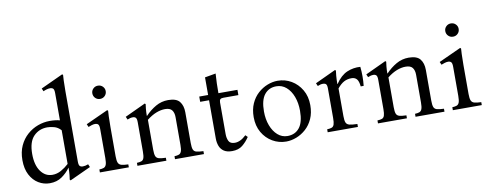

<svg xmlns="http://www.w3.org/2000/svg" viewBox="-66 -1120 3733 1470"><g transform="rotate(-10 1800.5 -384.5)"><path d="M536 -77 546 -54 383 21 377 15Q379 6 381.5 -20.5Q384 -47 384 -77H383Q357 -40 317.5 -12.5Q278 15 223 15Q176 15 135.5 -9.5Q95 -34 70.5 -81Q46 -128 46 -195Q46 -259 68.5 -307.5Q91 -356 128.5 -389Q166 -422 211.5 -438.5Q257 -455 303 -455Q349 -455 382 -446V-657Q382 -685 373.5 -693Q365 -701 351 -701Q338 -701 323.5 -697Q309 -693 297 -687L287 -710L460 -790L466 -784Q465 -776 463.5 -741Q462 -706 462 -658V-112Q462 -84 470.5 -76Q479 -68 493 -68Q514 -68 536 -77ZM254 -45Q289 -45 321.5 -63Q354 -81 382 -107V-369Q358 -395 328.5 -402.5Q299 -410 277 -410Q213 -410 170.5 -366.5Q128 -323 128 -229Q128 -143 163 -94Q198 -45 254 -45Z M754 -101Q754 -66 761 -50Q768 -34 786.5 -29Q805 -24 839 -23V0H614V-23Q636 -24 649 -29Q662 -34 668 -50Q674 -66 674 -101V-327Q674 -355 665.5 -363.5Q657 -372 643 -372Q630 -372 615.5 -367.5Q601 -363 589 -358L579 -381L752 -460L758 -454Q757 -446 755.5 -411Q754 -376 754 -328ZM714 -554Q692 -554 677 -569Q662 -584 662 -606Q662 -627 677 -642Q692 -657 714 -657Q736 -657 751 -642Q766 -627 766 -606Q766 -584 751 -569Q736 -554 714 -554Z M1338 -101Q1338 -66 1344.5 -50Q1351 -34 1369.5 -29Q1388 -24 1423 -23V0H1198V-23Q1220 -24 1233 -29Q1246 -34 1252 -50Q1258 -66 1258 -101V-316Q1258 -351 1242.5 -371Q1227 -391 1189 -391Q1156 -391 1120 -377Q1084 -363 1046 -333V-101Q1046 -66 1052.5 -50Q1059 -34 1077.5 -29Q1096 -24 1131 -23V0H906V-23Q929 -24 942 -29Q955 -34 960.5 -50Q966 -66 966 -101V-328Q966 -355 958 -363.5Q950 -372 936 -372Q925 -372 914.5 -369.5Q904 -367 893 -362L883 -385L1044 -460L1050 -454Q1048 -445 1045.5 -419Q1043 -393 1043 -364H1045Q1083 -404 1127.5 -429.5Q1172 -455 1224 -455Q1288 -455 1313 -423.5Q1338 -392 1338 -340Z M1760 -87 1776 -71Q1752 -35 1721 -10Q1690 15 1640 15Q1600 15 1576.5 -1Q1553 -17 1543 -43.5Q1533 -70 1533 -101V-399H1464V-440H1533V-577L1618 -592Q1615 -554 1614 -516Q1613 -478 1613 -440H1761V-399H1644Q1627 -399 1620 -392Q1613 -385 1613 -368V-122Q1613 -90 1624.5 -67Q1636 -44 1672 -44Q1693 -44 1715 -54.5Q1737 -65 1760 -87Z M2075 -455Q2133 -455 2181.5 -426.5Q2230 -398 2260 -347Q2290 -296 2290 -228Q2290 -168 2269.5 -122.5Q2249 -77 2215 -46.5Q2181 -16 2140.5 -0.5Q2100 15 2061 15Q2004 15 1955 -13.5Q1906 -42 1876.5 -93Q1847 -144 1847 -212Q1847 -272 1867.5 -317.5Q1888 -363 1922 -393.5Q1956 -424 1996 -439.5Q2036 -455 2075 -455ZM2078 -25Q2137 -25 2171 -67.5Q2205 -110 2205 -199Q2205 -260 2186.5 -309Q2168 -358 2135 -386.5Q2102 -415 2058 -415Q2000 -415 1966 -372.5Q1932 -330 1932 -241Q1932 -181 1950.5 -132Q1969 -83 2002 -54Q2035 -25 2078 -25Z M2385 0V-23Q2408 -24 2421 -29Q2434 -34 2439.5 -50Q2445 -66 2445 -101V-330Q2445 -356 2437 -364Q2429 -372 2415 -372Q2404 -372 2393.5 -369.5Q2383 -367 2372 -362L2362 -385L2523 -460L2529 -454Q2527 -445 2524.5 -415.5Q2522 -386 2522 -351H2524Q2565 -412 2614.5 -433Q2664 -454 2718 -450Q2726 -376 2718 -302H2695Q2691 -343 2676.5 -359.5Q2662 -376 2636 -376Q2603 -376 2577 -362Q2551 -348 2525 -316V-101Q2525 -66 2532 -50Q2539 -34 2559.5 -29Q2580 -24 2620 -23V0Z M3208 -101Q3208 -66 3214.5 -50Q3221 -34 3239.5 -29Q3258 -24 3293 -23V0H3068V-23Q3090 -24 3103 -29Q3116 -34 3122 -50Q3128 -66 3128 -101V-316Q3128 -351 3112.5 -371Q3097 -391 3059 -391Q3026 -391 2990 -377Q2954 -363 2916 -333V-101Q2916 -66 2922.5 -50Q2929 -34 2947.5 -29Q2966 -24 3001 -23V0H2776V-23Q2799 -24 2812 -29Q2825 -34 2830.5 -50Q2836 -66 2836 -101V-328Q2836 -355 2828 -363.5Q2820 -372 2806 -372Q2795 -372 2784.5 -369.5Q2774 -367 2763 -362L2753 -385L2914 -460L2920 -454Q2918 -445 2915.5 -419Q2913 -393 2913 -364H2915Q2953 -404 2997.5 -429.5Q3042 -455 3094 -455Q3158 -455 3183 -423.5Q3208 -392 3208 -340Z M3498 -101Q3498 -66 3505 -50Q3512 -34 3530.5 -29Q3549 -24 3583 -23V0H3358V-23Q3380 -24 3393 -29Q3406 -34 3412 -50Q3418 -66 3418 -101V-327Q3418 -355 3409.5 -363.5Q3401 -372 3387 -372Q3374 -372 3359.5 -367.5Q3345 -363 3333 -358L3323 -381L3496 -460L3502 -454Q3501 -446 3499.5 -411Q3498 -376 3498 -328ZM3458 -554Q3436 -554 3421 -569Q3406 -584 3406 -606Q3406 -627 3421 -642Q3436 -657 3458 -657Q3480 -657 3495 -642Q3510 -627 3510 -606Q3510 -584 3495 -569Q3480 -554 3458 -554Z"/></g></svg>

Font: Bona Nova
Style: Regular
Weight: 400
Designer: Mateusz Machalski
Foundry: Capitalics
Version: Version 4.001; ttfautohint (v1.8.3)